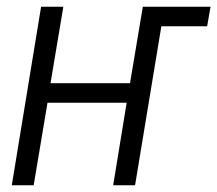

<svg xmlns="http://www.w3.org/2000/svg" viewBox="-20 -550 645 570"><path d="M15 0 102 -530H168L130 -303H366L404 -530H605L595 -472H459L381 0H316L356 -245H121L80 0Z"/></svg>

Font: Iosevka Curly Light Extended
Style: Italic
Weight: 300
Width: 7
Italic angle: -9°
Monospace: yes
Designer: Belleve Invis
Foundry: Belleve Invis
Version: Version 11.1.0; ttfautohint (v1.8.3)